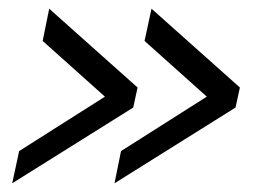

<svg xmlns="http://www.w3.org/2000/svg" viewBox="-20 -481 616 441"><path d="M286 -234 8 -60 24 -134 221 -259 78 -387 93 -461 296 -280ZM521 -234 243 -60 258 -134 455 -259 312 -387 328 -461 531 -280Z"/></svg>

Font: Raleway-v4020 Medium
Style: Italic
Weight: 500
Italic angle: -12°
Designer: Matt McInerney, Pablo Impallari, Rodrigo Fuenzalida
Foundry: Matt McInerney, Pablo Impallari, Rodrigo Fuenzalida
Version: Version 4.020;PS 004.020;hotconv 1.0.88;makeotf.lib2.5.64775